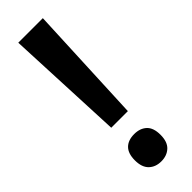

<svg xmlns="http://www.w3.org/2000/svg" viewBox="-247 -727 752 752"><g transform="rotate(-45 129.0 -351.5)"><path d="M175 -221H83L61 -714H197ZM58 -65Q58 -103 76.5 -121.5Q95 -140 129 -140Q161 -140 180.5 -122Q200 -104 200 -65Q200 -26 180 -7.5Q160 11 129 11Q97 11 77.5 -8Q58 -27 58 -65Z"/></g></svg>

Font: Noto Sans Condensed SemiBold
Style: Regular
Weight: 600
Width: 3
Designer: Monotype Design Team
Foundry: Monotype Imaging Inc.
Version: Version 2.013; ttfautohint (v1.8.4.7-5d5b)